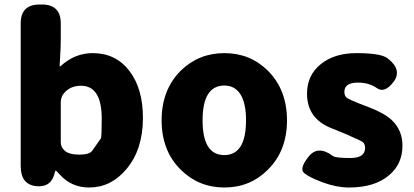

<svg xmlns="http://www.w3.org/2000/svg" viewBox="-20 -819 1839 853"><path d="M376 14Q297 14 245 -44Q230 -61 227.5 -61Q225 -61 223 -51Q208 15 140 8Q72 0 72 -81V-715Q72 -799 156 -799H166Q250 -799 250 -715V-651Q250 -607 247 -564L245 -527Q245 -522 249 -525Q312 -583 392 -583Q494 -583 554.5 -504.5Q615 -426 615 -295Q615 -154 541 -67Q473 14 376 14ZM334 -132Q378 -132 390.5 -150.5Q403 -169 428 -204Q432 -210 432 -291Q432 -438 340 -438Q294 -438 267 -408Q250 -390 250 -365V-187Q250 -165 267 -150Q286 -132 334 -132Z M783 -65Q698 -149 698 -284.5Q698 -420 783 -505Q863 -583 977 -583Q1091 -583 1170 -505Q1255 -420 1255 -284.5Q1255 -149 1170 -65Q1091 14 977 14Q863 14 783 -65ZM1073 -285Q1073 -358 1050 -397Q1025 -439 977 -439Q880 -439 880 -284.5Q880 -130 976.5 -130Q1073 -130 1073 -285Z M1531 14Q1476 14 1416 -8Q1356 -30 1332 -49.5Q1308 -69 1350 -122Q1392 -176 1459 -126Q1471 -117 1536.5 -117Q1602 -117 1602 -162Q1602 -182 1588.5 -190Q1575 -198 1539 -213L1527 -219Q1489 -235 1451 -250Q1344 -293 1344 -403Q1344 -484 1404.5 -533.5Q1465 -583 1564 -583Q1672 -583 1702 -560Q1768 -509 1729 -456Q1689 -403 1654.5 -427.5Q1620 -452 1570 -452Q1510 -452 1510 -411Q1510 -391 1523 -383Q1536 -375 1571 -361L1618 -343Q1686 -317 1720 -286Q1768 -241 1768 -172Q1768 -90 1708 -40Q1644 14 1531 14Z"/></svg>

Font: Resource Han Rounded TW Heavy
Style: Regular
Weight: 900
Designer: Cyano Hao (round all glyphs); Ryoko NISHIZUKA 西塚涼子 (kana, bopomofo & ideographs); Paul D. Hunt (Latin, Greek & Cyrillic)
Foundry: Cyano Hao
Version: 0.990